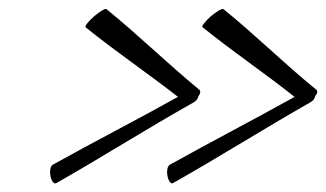

<svg xmlns="http://www.w3.org/2000/svg" viewBox="-20 -486 744 438"><path d="M435 -281C362 -341 296 -406 223 -465C221 -468 208 -460 195 -449C181 -437 173 -426 175 -424C243 -369 317 -319 386 -265C291 -212 195 -163 100 -110C95 -107 93 -96 95 -85C97 -73 103 -66 108 -68C212 -127 316 -193 421 -252C427 -255 431 -260 433 -267C437 -272 438 -278 435 -281ZM702 -281C628 -341 563 -406 490 -465C487 -468 475 -460 461 -449C448 -437 439 -426 442 -424C510 -369 584 -319 652 -265C557 -212 462 -163 367 -110C362 -107 360 -96 362 -85C364 -73 370 -66 374 -68C479 -127 583 -193 687 -252C693 -255 698 -260 699 -267C704 -272 705 -278 702 -281Z"/></svg>

Font: Nupuram Thin Italic
Style: Regular
Weight: 100
Designer: Santhosh Thottingal (santhosh.thottingal@gmail.com)
Foundry: SMC
Version: Version 1.000